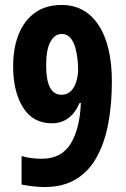

<svg xmlns="http://www.w3.org/2000/svg" viewBox="-20 -744 509 774"><path d="M431 -415Q431 -324 416.5 -246.5Q402 -169 370.5 -111.5Q339 -54 287 -22Q235 10 159 10Q136 10 111.5 7Q87 4 67 0V-115Q105 -104 148 -104Q228 -104 265 -165Q302 -226 306 -329H301Q265 -247 189 -247Q113 -247 73 -310.5Q33 -374 33 -477Q33 -551 55.5 -606.5Q78 -662 121.5 -693Q165 -724 228 -724Q324 -724 377.5 -642.5Q431 -561 431 -415ZM229 -607Q201 -607 183.5 -576Q166 -545 166 -480Q166 -362 228 -362Q252 -362 267 -378Q282 -394 288.5 -418Q295 -442 295 -464Q295 -481 292.5 -505Q290 -529 283.5 -552.5Q277 -576 263.5 -591.5Q250 -607 229 -607Z"/></svg>

Font: Noto Sans Arabic ExtCond
Style: Bold
Weight: 700
Width: 2
Designer: Monotype Design Team, Nadine Chahine, Nizar Qandah and Khaled Hosny
Foundry: Monotype Imaging Inc.
Version: Version 2.012; ttfautohint (v1.8.4.7-5d5b)